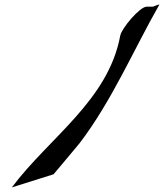

<svg xmlns="http://www.w3.org/2000/svg" viewBox="-20 -803 713 835"><path d="M31.5 12 212.8 -45C212.8 -45 317.8 -169.3 326 -180C467.5 -365.2 565.2 -595.1 673.2 -783C662 -783 651.4 -774 642 -774H618C587.8 -774 508.7 -679.7 502.9 -648C450.9 -366 192.2 -203.3 31.5 12Z"/></svg>

Font: Rocketfuel
Style: Italic
Weight: 400
Designer: Mew Too
Foundry: Cannot Into Space Fonts.
Version: Version 0.27